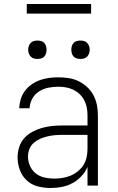

<svg xmlns="http://www.w3.org/2000/svg" viewBox="-20 -929 590 961"><path d="M233 12Q201 12 169.5 4Q138 -4 114.5 -25.5Q91 -47 79.5 -78Q68 -109 68 -141Q68 -167 76 -192.5Q84 -218 101.5 -237.5Q119 -257 142.5 -269.5Q166 -282 191 -289Q216 -296 242 -298.5Q268 -301 294 -301H418V-352Q418 -371 414.5 -390Q411 -409 402 -426.5Q393 -444 379 -457.5Q365 -471 347.5 -479.5Q330 -488 311 -491.5Q292 -495 272 -495Q247 -495 222 -490Q197 -485 175.5 -471.5Q154 -458 141.5 -435Q129 -412 128 -387H76Q77 -410 84 -433Q91 -456 105 -474.5Q119 -493 138.5 -506.5Q158 -520 180 -528Q202 -536 225.5 -539Q249 -542 272 -542Q298 -542 324 -538Q350 -534 373.5 -522.5Q397 -511 416.5 -493Q436 -475 448 -452Q460 -429 465 -403.5Q470 -378 470 -352V0H418V-94Q407 -68 387.5 -47Q368 -26 343 -12.5Q318 1 290 6.5Q262 12 233 12ZM251 -35Q272 -35 293 -38.5Q314 -42 333.5 -50Q353 -58 370 -72Q387 -86 398 -103.5Q409 -121 413.5 -142Q418 -163 418 -184V-254H294Q275 -254 256 -252.5Q237 -251 218 -246.5Q199 -242 181.5 -234.5Q164 -227 149.5 -214.5Q135 -202 127.5 -183.5Q120 -165 120 -146Q120 -122 130 -99Q140 -76 159 -61Q178 -46 202.5 -40.5Q227 -35 251 -35ZM383 -634Q373 -634 364 -636.5Q355 -639 348.5 -646Q342 -653 339.5 -662Q337 -671 337 -680Q337 -689 339.5 -698Q342 -707 348.5 -714Q355 -721 364 -723.5Q373 -726 383 -726Q392 -726 401 -723.5Q410 -721 416.5 -714Q423 -707 426 -698Q429 -689 429 -680Q429 -671 426 -662Q423 -653 416.5 -646Q410 -639 401 -636.5Q392 -634 383 -634ZM167 -634Q158 -634 149 -636.5Q140 -639 133.5 -646Q127 -653 124 -662Q121 -671 121 -680Q121 -689 124 -698Q127 -707 133.5 -714Q140 -721 149 -723.5Q158 -726 167 -726Q177 -726 186 -723.5Q195 -721 201.5 -714Q208 -707 210.5 -698Q213 -689 213 -680Q213 -671 210.5 -662Q208 -653 201.5 -646Q195 -639 186 -636.5Q177 -634 167 -634ZM436 -861H114V-909H436Z"/></svg>

Font: Lode Dark Term
Style: Regular
Weight: 400
Monospace: yes
Designer: Belleve Invis
Foundry: Belleve Invis
Version: Version 29.2.0